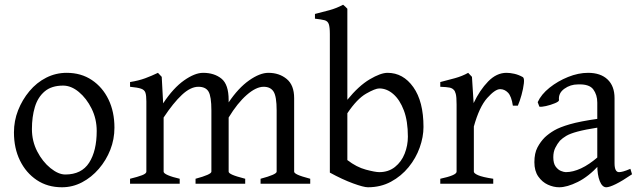

<svg xmlns="http://www.w3.org/2000/svg" viewBox="-20 -777 2700 812"><path d="M242 15Q181 15 135.5 -15.5Q90 -46 64.5 -98Q39 -150 39 -217Q39 -266 56.5 -310.5Q74 -355 104.5 -391.5Q135 -428 175.5 -448.5Q216 -469 262 -469Q323 -469 368.5 -438.5Q414 -408 439 -356Q464 -304 464 -237Q464 -188 446.5 -143.5Q429 -99 398 -63Q367 -27 327 -6Q287 15 242 15ZM247 -415Q198 -415 169 -390.5Q140 -366 127.5 -324.5Q115 -283 115 -231Q115 -180 137.5 -136.5Q160 -93 193.5 -66Q227 -39 256 -39Q325 -39 357 -89Q389 -139 389 -223Q389 -274 367.5 -317.5Q346 -361 313.5 -388Q281 -415 247 -415Z M1082 0V-21Q1150 -39 1150 -51V-310Q1150 -369 1137 -389.5Q1124 -410 1095 -410Q1063 -410 1023.5 -375.5Q984 -341 947 -280V-51Q947 -45 962.5 -38Q978 -31 1017 -21V0H807V-21Q874 -39 874 -51V-310Q874 -369 862 -389.5Q850 -410 819 -410Q786 -410 749.5 -376Q713 -342 672 -280V-51Q672 -44 690.5 -36Q709 -28 740 -21V0H530V-21Q563 -29 581 -36Q599 -43 599 -51V-348Q599 -373 595 -385Q591 -397 576.5 -402Q562 -407 530 -410V-430Q567 -436 594 -446Q621 -456 648 -469L664 -452L670 -340Q713 -405 758.5 -437Q804 -469 839 -469Q886 -469 916.5 -444.5Q947 -420 947 -354V-344Q988 -405 1033.5 -437Q1079 -469 1115 -469Q1161 -469 1192.5 -443Q1224 -417 1224 -362V-51Q1224 -45 1239 -38Q1254 -31 1292 -21V0Z M1536 15Q1518 15 1473 -1.5Q1428 -18 1375 -47V-633Q1375 -662 1370.5 -675Q1366 -688 1352.5 -691.5Q1339 -695 1312 -698V-718Q1344 -726 1373.5 -734Q1403 -742 1431 -757Q1441 -749 1449 -740V-355Q1497 -414 1543.5 -441.5Q1590 -469 1619 -469Q1685 -469 1728 -408.5Q1771 -348 1771 -240Q1771 -198 1755 -153Q1739 -108 1708 -70Q1677 -32 1633.5 -8.5Q1590 15 1536 15ZM1584 -403Q1567 -403 1528.5 -381Q1490 -359 1449 -298V-100Q1488 -70 1527.5 -59.5Q1567 -49 1584 -49Q1623 -49 1650.5 -71Q1678 -93 1691.5 -127.5Q1705 -162 1705 -199Q1705 -265 1688 -310Q1671 -355 1643.5 -379Q1616 -403 1584 -403Z M2170 -330H2149Q2143 -370 2128.5 -385Q2114 -400 2095 -400Q2074 -400 2040.5 -362.5Q2007 -325 1984 -242V-51Q1984 -44 2002 -36Q2020 -28 2066 -21V0H1842V-21Q1875 -28 1893 -35.5Q1911 -43 1911 -51V-335Q1911 -367 1907.5 -380Q1904 -393 1899 -397Q1893 -404 1881.5 -406.5Q1870 -409 1842 -410V-430Q1874 -438 1904.5 -446.5Q1935 -455 1960 -469L1976 -452L1983 -341Q2009 -396 2044.5 -432.5Q2080 -469 2122 -469Q2137 -469 2155 -465Q2173 -461 2191 -451Q2198 -447 2195.5 -424.5Q2193 -402 2185.5 -375Q2178 -348 2170 -330Z M2653 -40Q2612 -12 2584.5 1.5Q2557 15 2544 15Q2527 15 2516.5 -11Q2506 -37 2506 -80V-343Q2506 -376 2489 -399Q2472 -422 2424 -420Q2392 -420 2366.5 -401.5Q2341 -383 2344 -354Q2345 -348 2327 -340.5Q2309 -333 2289 -328.5Q2269 -324 2261 -326L2254 -345Q2269 -378 2304 -406Q2339 -434 2382.5 -451.5Q2426 -469 2467 -469Q2520 -469 2549.5 -441Q2579 -413 2579 -362V-87Q2579 -49 2598 -49Q2605 -49 2616 -52Q2627 -55 2646 -63ZM2511 -238Q2454 -229 2422.5 -220.5Q2391 -212 2375 -202.5Q2359 -193 2348 -182Q2337 -169 2328.5 -152Q2320 -135 2320 -112Q2320 -86 2330 -72.5Q2340 -59 2352.5 -54Q2365 -49 2373 -49Q2403 -49 2437.5 -65Q2472 -81 2511 -115L2514 -79Q2469 -30 2423.5 -7.5Q2378 15 2345 15Q2321 15 2297 4Q2273 -7 2256.5 -30.5Q2240 -54 2240 -91Q2240 -129 2253 -153.5Q2266 -178 2284 -196Q2301 -212 2324 -225.5Q2347 -239 2390 -251.5Q2433 -264 2511 -275Z"/></svg>

Font: ChillKai
Style: Regular
Weight: 400
Designer: ChillType
Foundry: 寒蝉字型
Version: Version 2.000